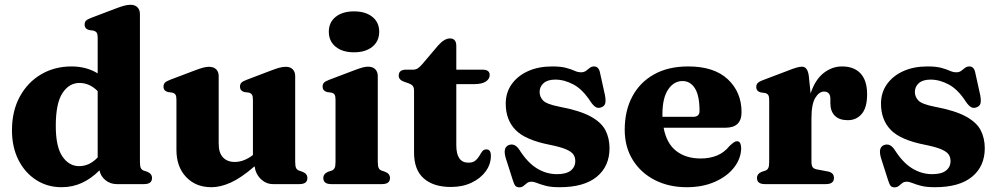

<svg xmlns="http://www.w3.org/2000/svg" viewBox="-20 -769 4167 802"><path d="M30 -224.5Q30 -305.5 62.8 -365.5Q95.5 -425.5 151.8 -458.5Q208 -491.5 278.5 -491.5Q341 -491.5 388 -462.5V-612Q388 -626.5 383.8 -632.5Q379.5 -638.5 371 -641L352.5 -643.5Q333.5 -648.5 333.5 -666Q333.5 -676.5 339.2 -682.5Q345 -688.5 361 -694.5L462.5 -733Q484.5 -741.5 498.5 -745.2Q512.5 -749 525 -749Q544.5 -749 554.5 -738.2Q564.5 -727.5 564.5 -710.5V-93.5Q564.5 -75 568.2 -67.2Q572 -59.5 580 -56.5L595 -51.5Q615 -43.5 615 -25.5Q615 0 582 0H467.5Q441 0 420.8 -16.2Q400.5 -32.5 395.5 -57.5Q362 -23.5 322.5 -5.2Q283 13 237 13Q178 13 131 -17.2Q84 -47.5 57 -101Q30 -154.5 30 -224.5ZM213 -243Q213 -155.5 240.8 -115.2Q268.5 -75 310.5 -75Q354 -75 388 -111.5V-388.5Q354 -422.5 312 -422.5Q268.5 -422.5 240.8 -380Q213 -337.5 213 -243Z M717 -143V-353Q717 -367.5 713 -373.5Q709 -379.5 700 -382L681.5 -384.5Q663 -389.5 663 -407Q663 -417.5 668.8 -423.5Q674.5 -429.5 690 -435.5L791.5 -474Q815 -483 828.8 -486.5Q842.5 -490 852.5 -490Q873 -490 883.2 -479.2Q893.5 -468.5 893.5 -451.5V-168Q893.5 -130.5 911.5 -111.5Q929.5 -92.5 960.5 -92.5Q999 -92.5 1036.5 -121.5V-353Q1036.5 -367.5 1032.5 -373.5Q1028.5 -379.5 1020 -382L1001 -384.5Q982.5 -389.5 982.5 -407Q982.5 -417.5 988.2 -423.5Q994 -429.5 1010 -435.5L1111 -474Q1133.5 -482.5 1147.2 -486.2Q1161 -490 1174 -490Q1193 -490 1203 -479.2Q1213 -468.5 1213 -451.5V-93.5Q1213 -75 1216.8 -67.2Q1220.5 -59.5 1229 -56.5L1243.5 -51.5Q1264 -43.5 1264 -25.5Q1264 0 1231 0H1120Q1091.5 0 1069.5 -21.2Q1047.5 -42.5 1043.5 -74.5Q987.5 -26 944.2 -6.5Q901 13 863 13Q797.5 13 757.2 -29.8Q717 -72.5 717 -143Z M1458.5 -550.5Q1410.5 -550.5 1382 -573.8Q1353.5 -597 1353.5 -636.5Q1353.5 -675.5 1382 -698.5Q1410.5 -721.5 1458.5 -721.5Q1507 -721.5 1535.5 -698.5Q1564 -675.5 1564 -636.5Q1564 -597 1535.5 -573.8Q1507 -550.5 1458.5 -550.5ZM1558 -451.5V-93.5Q1558 -75 1561.8 -67.2Q1565.5 -59.5 1574 -56.5L1588.5 -51.5Q1609 -43.5 1609 -25.5Q1609 0 1576 0H1363.5Q1330.5 0 1330.5 -25.5Q1330.5 -43 1350.5 -51.5L1366 -56.5Q1374 -60 1377.8 -67.5Q1381.5 -75 1381.5 -93V-353Q1381.5 -367.5 1377.5 -373.8Q1373.5 -380 1364.5 -382L1346 -384.5Q1327.5 -390 1327.5 -407Q1327.5 -417.5 1333.2 -423.5Q1339 -429.5 1354.5 -435.5L1456 -474Q1479.5 -483 1493.2 -486.8Q1507 -490.5 1517 -490.5Q1537.5 -490.5 1547.8 -479.5Q1558 -468.5 1558 -451.5Z M1687 -421 1668 -427.5Q1645.5 -435.5 1645.5 -453Q1645.5 -478 1676 -478H1705Q1715.5 -478 1723.8 -482.8Q1732 -487.5 1743 -500L1810.5 -579.5Q1836.5 -608.5 1859.5 -608.5Q1886 -608.5 1886 -577V-478H1996Q2025.5 -478 2025.5 -455.5Q2025.5 -439.5 2009.5 -428.5Q1993.5 -417.5 1958 -417.5H1886V-162.5Q1886 -89.5 1936.5 -89.5Q1955 -89.5 1965.2 -97.8Q1975.5 -106 1981.8 -117Q1988 -128 1994.2 -136.5Q2000.5 -145 2011.5 -145Q2030.5 -145 2030.5 -118.5Q2030.5 -83 2008.8 -53.2Q1987 -23.5 1949.5 -5.8Q1912 12 1863.5 12Q1790.5 12 1750 -23.8Q1709.5 -59.5 1709.5 -131.5V-389.5Q1709.5 -403.5 1704.2 -410Q1699 -416.5 1687 -421Z M2299.5 -436.5Q2267.5 -436.5 2250.8 -421.8Q2234 -407 2234 -385Q2234 -365 2248.2 -349.5Q2262.5 -334 2315.5 -323.5Q2401 -307.5 2446.5 -282.8Q2492 -258 2509 -224.8Q2526 -191.5 2526 -150Q2526 -74.5 2473 -30.8Q2420 13 2317.5 13Q2282 13 2260 7.2Q2238 1.5 2224.2 -4.2Q2210.5 -10 2200 -10Q2188.5 -10 2181.2 -4.2Q2174 1.5 2167 7.5Q2160 13.5 2149 13.5Q2138 13.5 2132.8 7.2Q2127.5 1 2122.5 -15L2092.5 -109Q2079.5 -153 2105 -163Q2130 -172.5 2149 -144Q2183 -90 2222.5 -65.8Q2262 -41.5 2306.5 -41.5Q2345 -41.5 2364 -56.5Q2383 -71.5 2383 -96.5Q2383 -112 2375 -123.8Q2367 -135.5 2344.5 -145.2Q2322 -155 2277.5 -164Q2174.5 -184 2133.5 -226.2Q2092.5 -268.5 2092.5 -336Q2092.5 -382.5 2117.5 -417.5Q2142.5 -452.5 2186 -472Q2229.5 -491.5 2286.5 -491.5Q2323 -491.5 2344.8 -485.5Q2366.5 -479.5 2380.2 -473.2Q2394 -467 2407 -467Q2419.5 -467 2427.8 -473.2Q2436 -479.5 2443.5 -485.5Q2451 -491.5 2462 -491.5Q2482 -491.5 2487 -462L2507 -371.5Q2511 -349.5 2508.2 -337.8Q2505.5 -326 2492.5 -321Q2479 -315.5 2468.8 -321.5Q2458.5 -327.5 2447.5 -343.5Q2414.5 -395 2376 -415.8Q2337.5 -436.5 2299.5 -436.5Z M3077.5 -300.5Q3077.5 -235.5 3010.5 -235.5H2752Q2764 -170 2804.5 -138.5Q2845 -107 2906.5 -107Q2945 -107 2975.2 -119.5Q3005.5 -132 3027.5 -159.5Q3039.5 -170.5 3046 -174.8Q3052.5 -179 3059 -179Q3068 -179 3072 -170.5Q3076 -162 3076 -149.5Q3075 -106 3046 -69Q3017 -32 2966 -9.5Q2915 13 2848.5 13Q2774 13 2715.5 -16.8Q2657 -46.5 2623.2 -100.8Q2589.5 -155 2589.5 -227Q2589.5 -306 2621 -365.5Q2652.5 -425 2711.8 -458.2Q2771 -491.5 2855 -491.5Q2963 -491.5 3020.2 -437.8Q3077.5 -384 3077.5 -300.5ZM2747 -291.5Q2747 -286 2747 -281H2875.5Q2902 -281 2902 -305.5Q2902 -369.5 2882.8 -400Q2863.5 -430.5 2831 -430.5Q2794.5 -430.5 2770.8 -395Q2747 -359.5 2747 -291.5Z M3358.5 -451.5 3366 -378.5Q3384.5 -435.5 3419.8 -463.5Q3455 -491.5 3497 -491.5Q3547.5 -491.5 3574.8 -462Q3602 -432.5 3602 -375Q3602 -320 3579.8 -293.5Q3557.5 -267 3521.5 -267Q3485.5 -267 3467 -285.8Q3448.5 -304.5 3448.5 -338V-358Q3447.5 -386.5 3422 -386.5Q3401.5 -386.5 3385.5 -360.2Q3369.5 -334 3369.5 -274.5V-93.5Q3369.5 -77.5 3374.8 -70.2Q3380 -63 3397 -60.5L3437 -53Q3463.5 -48 3463.5 -26Q3463.5 0 3430 0H3175Q3142 0 3142 -25.5Q3142 -43 3162 -51.5L3177.5 -56.5Q3185.5 -59.5 3189.2 -67.2Q3193 -75 3193 -93V-351.5Q3193 -366 3189 -372Q3185 -378 3176 -380.5L3157.5 -383Q3139 -388 3139 -405.5Q3139 -416 3144.8 -422Q3150.5 -428 3166 -434L3265 -471.5Q3295 -483.5 3308.5 -487Q3322 -490.5 3330 -490.5Q3353.5 -490.5 3358.5 -451.5Z M3867 -436.5Q3835 -436.5 3818.2 -421.8Q3801.5 -407 3801.5 -385Q3801.5 -365 3815.8 -349.5Q3830 -334 3883 -323.5Q3968.5 -307.5 4014 -282.8Q4059.5 -258 4076.5 -224.8Q4093.5 -191.5 4093.5 -150Q4093.5 -74.5 4040.5 -30.8Q3987.5 13 3885 13Q3849.5 13 3827.5 7.2Q3805.5 1.5 3791.8 -4.2Q3778 -10 3767.5 -10Q3756 -10 3748.8 -4.2Q3741.5 1.5 3734.5 7.5Q3727.5 13.5 3716.5 13.5Q3705.5 13.5 3700.2 7.2Q3695 1 3690 -15L3660 -109Q3647 -153 3672.5 -163Q3697.5 -172.5 3716.5 -144Q3750.5 -90 3790 -65.8Q3829.5 -41.5 3874 -41.5Q3912.5 -41.5 3931.5 -56.5Q3950.5 -71.5 3950.5 -96.5Q3950.5 -112 3942.5 -123.8Q3934.5 -135.5 3912 -145.2Q3889.5 -155 3845 -164Q3742 -184 3701 -226.2Q3660 -268.5 3660 -336Q3660 -382.5 3685 -417.5Q3710 -452.5 3753.5 -472Q3797 -491.5 3854 -491.5Q3890.5 -491.5 3912.2 -485.5Q3934 -479.5 3947.8 -473.2Q3961.5 -467 3974.5 -467Q3987 -467 3995.2 -473.2Q4003.5 -479.5 4011 -485.5Q4018.5 -491.5 4029.5 -491.5Q4049.5 -491.5 4054.5 -462L4074.5 -371.5Q4078.5 -349.5 4075.8 -337.8Q4073 -326 4060 -321Q4046.5 -315.5 4036.2 -321.5Q4026 -327.5 4015 -343.5Q3982 -395 3943.5 -415.8Q3905 -436.5 3867 -436.5Z"/></svg>

Font: Fraunces 9pt
Style: Bold
Weight: 700
Version: Version 1.000;[b76b70a41]